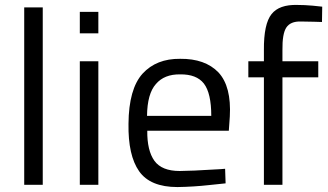

<svg xmlns="http://www.w3.org/2000/svg" viewBox="-20 -748 1326 777"><path d="M153 0V-718H78V0Z M378 -613V-700H303V-613ZM378 0V-500H303V0Z M575 -279Q576 -369 611 -408Q645 -448 709 -447Q775 -448 805 -410Q835 -371 835 -279ZM707 -56Q635 -56 605 -97Q575 -139 576 -219H906L910 -276Q917 -398 864 -455Q810 -511 709 -510Q613 -511 557 -450Q501 -388 500 -247Q498 -119 543 -55Q588 9 698 9Q763 8 826 1Q888 -5 893 -6L891 -65Q887 -64 827 -61Q768 -57 707 -56Z M1268 -435V-500H1123V-544Q1122 -612 1139 -637Q1156 -662 1197 -661Q1222 -661 1251 -660Q1280 -659 1283 -659L1284 -721Q1281 -721 1246 -725Q1212 -728 1183 -728Q1110 -730 1079 -691Q1047 -651 1048 -545V-500H985V-435H1048V0H1123V-435Z"/></svg>

Font: RazerF5
Style: Regular
Weight: 400
Foundry: Razer Inc.
Version: Version 2